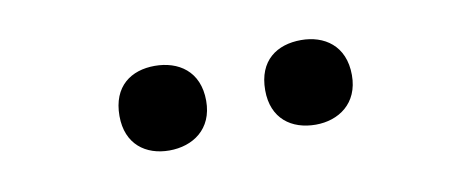

<svg xmlns="http://www.w3.org/2000/svg" viewBox="-29 -817 646 266"><g transform="rotate(-10 294.0 -684.5)"><path d="M134 -684C134 -644 161 -625 194 -625C227 -625 256 -644 256 -684C256 -726 227 -744 194 -744C161 -744 134 -726 134 -684ZM339 -684C339 -644 366 -625 400 -625C432 -625 461 -644 461 -684C461 -726 432 -744 400 -744C366 -744 339 -726 339 -684Z"/></g></svg>

Font: Noto Sans Khmer UI SemiBold
Style: Regular
Weight: 600
Designer: Danh Hong and the Monotype Design Team
Foundry: Monotype Imaging Inc.
Version: Version 2.002